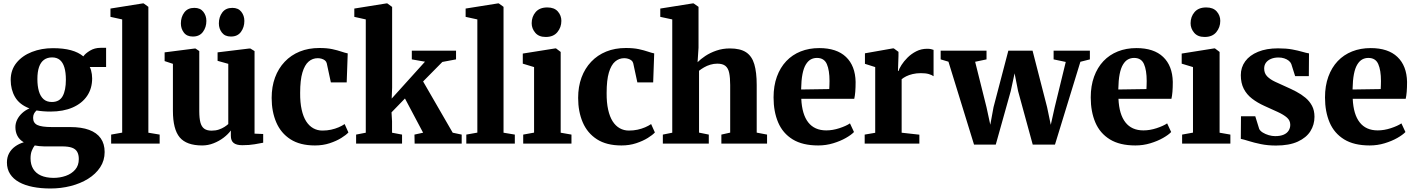

<svg xmlns="http://www.w3.org/2000/svg" viewBox="-20 -839 8269 1122"><path d="M275 262.5Q218.5 262.5 171.8 253.2Q125 244 91.2 225.2Q57.5 206.5 39 177.8Q20.5 149 20.5 110.5Q20.5 80 33.2 56.5Q46 33 68.5 16.8Q91 0.5 119 -7.5Q93.5 -22.5 81.8 -45Q70 -67.5 70 -96Q70 -118.5 80.2 -139.5Q90.5 -160.5 108.8 -177.5Q127 -194.5 152 -205.5Q93.5 -228 68 -271.8Q42.5 -315.5 42.5 -372Q42.5 -430 76.2 -471.8Q110 -513.5 166.2 -535.5Q222.5 -557.5 289 -557.5Q350.5 -557.5 394.5 -545.5Q438.5 -533.5 467 -509.5Q478.5 -526.5 505.8 -543Q533 -559.5 567.5 -559.5H600V-447.5H504.5Q509 -439.5 512 -428.5Q515 -417.5 516.8 -405.2Q518.5 -393 518.5 -381Q518.5 -322 489 -278.5Q459.5 -235 404.8 -211Q350 -187 274.5 -187Q252.5 -187 231.5 -188.8Q210.5 -190.5 193.5 -193.5Q183.5 -184.5 178.5 -174.2Q173.5 -164 173.5 -150Q173.5 -120.5 198.2 -108.5Q223 -96.5 283.5 -96.5H390Q456 -96.5 500.8 -80Q545.5 -63.5 568.5 -31Q591.5 1.5 591.5 49.5Q591.5 99 565.5 138.5Q539.5 178 494.8 205.8Q450 233.5 393.2 248Q336.5 262.5 275 262.5ZM292 200.5Q331 200.5 364.8 188.5Q398.5 176.5 419.5 152.2Q440.5 128 440.5 90.5Q440.5 65 431.2 48.5Q422 32 400.8 24.2Q379.5 16.5 343 16.5H238Q223 16.5 208.8 14.8Q194.5 13 183 11Q173 23.5 165.8 41.8Q158.5 60 158.5 86.5Q158.5 122.5 174 148Q189.5 173.5 219.2 186.8Q249 200 292 200.5ZM283 -243Q327 -243 346 -277Q365 -311 365 -373.5Q365 -416 356.2 -445Q347.5 -474 329.8 -488.8Q312 -503.5 284.5 -503.5Q256.5 -503.5 237.2 -489.5Q218 -475.5 208.2 -447.5Q198.5 -419.5 198.5 -377Q198.5 -336.5 207.2 -306.2Q216 -276 234.5 -259.5Q253 -243 283 -243Z M694 -64V-725.5L625.5 -740.5V-789L813.5 -819H819.5L847 -799V-63.5L913 -52.5V0H629.5V-52.5Z M1396 9.5Q1362 9.5 1345.5 -3.5Q1329 -16.5 1329 -45.5V-76.5Q1313 -54.5 1286.8 -34.5Q1260.5 -14.5 1228.2 -1.8Q1196 11 1161.5 11Q1070 11 1030.2 -36.2Q990.5 -83.5 990.5 -191.5V-466L942 -482V-533L1118 -555.5H1122.5L1144.5 -540.5V-190Q1144.5 -148 1151.2 -123Q1158 -98 1173.8 -86.8Q1189.5 -75.5 1216.5 -75.5Q1240.5 -75.5 1259.2 -82Q1278 -88.5 1291.5 -97.2Q1305 -106 1314 -114V-466L1251.5 -483.5V-533L1436.5 -555.5H1443L1467.5 -540.5V-58L1518 -56V-5Q1499.5 -1.5 1468.2 4Q1437 9.5 1396 9.5ZM1106.5 -625.5Q1072 -625.5 1054.5 -648.5Q1037 -671.5 1037 -702Q1037 -739.5 1057 -766.2Q1077 -793 1115 -793H1116Q1150.5 -793 1168.2 -770.2Q1186 -747.5 1186 -716.5Q1186 -680 1166 -652.8Q1146 -625.5 1107.5 -625.5ZM1329 -625.5Q1294.5 -625.5 1276.8 -648.5Q1259 -671.5 1259 -702Q1259 -739.5 1279 -766.2Q1299 -793 1337.5 -793H1338Q1372.5 -793 1390.2 -770.2Q1408 -747.5 1408 -716.5Q1408 -680 1388.2 -652.8Q1368.5 -625.5 1330 -625.5Z M1820.5 11Q1733.5 11 1677.5 -25Q1621.5 -61 1594.5 -123.8Q1567.5 -186.5 1567.5 -266.5Q1567.5 -332.5 1587.2 -386Q1607 -439.5 1643.8 -478.2Q1680.5 -517 1731.8 -537.8Q1783 -558.5 1846.5 -558.5Q1891 -558.5 1922 -551.8Q1953 -545 1974.8 -537.5Q1996.5 -530 2012 -527L2006 -357.5H1913.5L1889.5 -469Q1887 -479.5 1878.8 -486Q1870.5 -492.5 1859.2 -495.8Q1848 -499 1837 -499Q1806.5 -499 1783.5 -479.2Q1760.5 -459.5 1747.2 -415.2Q1734 -371 1734 -296Q1733.5 -240 1742.8 -198.5Q1752 -157 1769.2 -130Q1786.5 -103 1810.8 -89.5Q1835 -76 1864 -76Q1891 -76 1915 -81.2Q1939 -86.5 1959.2 -95.2Q1979.5 -104 1994 -114L2016 -65Q2003 -50.5 1974.5 -32.8Q1946 -15 1906.5 -2Q1867 11 1820.5 11Z M2061 0V-52.5L2117.5 -63.5V-725.5L2050.5 -740.5V-789L2237.5 -819H2243.5L2271.5 -798.5V-326.5L2269 -263L2463.5 -478.5L2386.5 -492V-543H2645V-492L2565 -477L2452.5 -363L2625.5 -63.5L2678 -52.5V0H2403L2402 -52.5L2452.5 -63.5L2346.5 -263.5L2268 -182.5L2271 -130.5V-63.5L2329.5 -52.5V0Z M2769.5 -64V-725.5L2701 -740.5V-789L2889 -819H2895L2922.5 -799V-63.5L2988.5 -52.5V0H2705V-52.5Z M3037.5 0V-52.5L3101 -64V-447L3035 -467V-526L3223.5 -556H3229.5L3256.5 -535.5V-63.5L3319.5 -52.5V0ZM3168.5 -623Q3128.5 -623 3107.8 -647.8Q3087 -672.5 3087 -703Q3087 -741.5 3110.2 -768.5Q3133.5 -795.5 3178 -795.5H3179Q3219 -795.5 3239.8 -772Q3260.5 -748.5 3260.5 -717Q3260.5 -679.5 3237.2 -651.2Q3214 -623 3169.5 -623Z M3611.5 11Q3524.5 11 3468.5 -25Q3412.5 -61 3385.5 -123.8Q3358.5 -186.5 3358.5 -266.5Q3358.5 -332.5 3378.2 -386Q3398 -439.5 3434.8 -478.2Q3471.5 -517 3522.8 -537.8Q3574 -558.5 3637.5 -558.5Q3682 -558.5 3713 -551.8Q3744 -545 3765.8 -537.5Q3787.5 -530 3803 -527L3797 -357.5H3704.5L3680.5 -469Q3678 -479.5 3669.8 -486Q3661.5 -492.5 3650.2 -495.8Q3639 -499 3628 -499Q3597.5 -499 3574.5 -479.2Q3551.5 -459.5 3538.2 -415.2Q3525 -371 3525 -296Q3524.5 -240 3533.8 -198.5Q3543 -157 3560.2 -130Q3577.5 -103 3601.8 -89.5Q3626 -76 3655 -76Q3682 -76 3706 -81.2Q3730 -86.5 3750.2 -95.2Q3770.5 -104 3785 -114L3807 -65Q3794 -50.5 3765.5 -32.8Q3737 -15 3697.5 -2Q3658 11 3611.5 11Z M3908.5 -63.5V-725.5L3838.5 -740.5V-789L4027 -819H4033.5L4062 -799V-560.5L4056.5 -475.5Q4073.5 -493 4101.5 -511.8Q4129.5 -530.5 4166.2 -543.2Q4203 -556 4245.5 -556Q4306 -556 4340 -533.5Q4374 -511 4388 -463.8Q4402 -416.5 4402 -342.5V-64L4462.5 -52.5V0H4195.5V-52.5L4247 -64V-342Q4247 -385.5 4241.2 -413Q4235.5 -440.5 4219.2 -453.8Q4203 -467 4172 -467Q4151 -467 4131 -461Q4111 -455 4094.2 -445.2Q4077.5 -435.5 4065 -425.5V-64L4122 -52.5V0H3853.5V-52.5Z M4761.5 11Q4670 11 4612.2 -24.5Q4554.5 -60 4527.5 -123.2Q4500.5 -186.5 4500.5 -269.5Q4500.5 -337.5 4520 -391Q4539.5 -444.5 4574.8 -481.8Q4610 -519 4659 -538.5Q4708 -558 4767.5 -558Q4869.5 -558 4923.8 -506.2Q4978 -454.5 4980 -360.5Q4980 -327 4978 -302.8Q4976 -278.5 4972 -261.5H4662.5Q4664.5 -216 4674.8 -181.5Q4685 -147 4703.2 -123.8Q4721.5 -100.5 4747.8 -88.8Q4774 -77 4808.5 -77Q4846 -77 4885.5 -90Q4925 -103 4947 -118L4970.5 -67.5Q4955 -51 4923 -32.8Q4891 -14.5 4849 -1.8Q4807 11 4761.5 11ZM4661.5 -316 4826 -318.5Q4826.5 -330.5 4827 -342Q4827.5 -353.5 4827.5 -365.5Q4827.5 -428.5 4811.8 -464.5Q4796 -500.5 4754 -500.5Q4734.5 -500.5 4718.2 -491.8Q4702 -483 4689.2 -462.2Q4676.5 -441.5 4669.5 -406Q4662.5 -370.5 4661.5 -316Z M5033 0V-52.5L5094.5 -63V-447L5034.5 -466V-527.5L5196 -556H5203.5L5230.5 -536V-512.5L5227.5 -424H5230.5Q5234.5 -437.5 5248 -459Q5261.5 -480.5 5283.5 -502.5Q5305.5 -524.5 5334.5 -539.2Q5363.5 -554 5398 -554Q5411.5 -554 5420.5 -552Q5429.5 -550 5435.5 -547.5V-393.5Q5425.5 -401 5407.8 -406.2Q5390 -411.5 5361.5 -411.5Q5335 -411.5 5313.2 -406.2Q5291.5 -401 5275.5 -393Q5259.5 -385 5249 -376V-63.5L5352.5 -52V0Z M5477 -492V-543H5745V-492L5678.5 -478L5745 -212L5767 -110L5786 -213L5872.5 -543H6014L6099 -212.5L6120.5 -109.5L6143.5 -212.5L6208 -477L6137 -492V-543H6349V-492L6293.5 -478L6145 6H6015L5929.5 -306.5L5909 -410.5L5886.5 -306.5L5799 6H5672L5522.5 -478.5Z M6615 11Q6523.5 11 6465.8 -24.5Q6408 -60 6381 -123.2Q6354 -186.5 6354 -269.5Q6354 -337.5 6373.5 -391Q6393 -444.5 6428.2 -481.8Q6463.5 -519 6512.5 -538.5Q6561.5 -558 6621 -558Q6723 -558 6777.2 -506.2Q6831.5 -454.5 6833.5 -360.5Q6833.5 -327 6831.5 -302.8Q6829.5 -278.5 6825.5 -261.5H6516Q6518 -216 6528.2 -181.5Q6538.5 -147 6556.8 -123.8Q6575 -100.5 6601.2 -88.8Q6627.5 -77 6662 -77Q6699.5 -77 6739 -90Q6778.5 -103 6800.5 -118L6824 -67.5Q6808.5 -51 6776.5 -32.8Q6744.5 -14.5 6702.5 -1.8Q6660.5 11 6615 11ZM6515 -316 6679.5 -318.5Q6680 -330.5 6680.5 -342Q6681 -353.5 6681 -365.5Q6681 -428.5 6665.2 -464.5Q6649.5 -500.5 6607.5 -500.5Q6588 -500.5 6571.8 -491.8Q6555.5 -483 6542.8 -462.2Q6530 -441.5 6523 -406Q6516 -370.5 6515 -316Z M6888 0V-52.5L6951.5 -64V-447L6885.5 -467V-526L7074 -556H7080L7107 -535.5V-63.5L7170 -52.5V0ZM7019 -623Q6979 -623 6958.2 -647.8Q6937.5 -672.5 6937.5 -703Q6937.5 -741.5 6960.8 -768.5Q6984 -795.5 7028.5 -795.5H7029.5Q7069.5 -795.5 7090.2 -772Q7111 -748.5 7111 -717Q7111 -679.5 7087.8 -651.2Q7064.5 -623 7020 -623Z M7436.5 11.5Q7388.5 11.5 7348.5 3.2Q7308.5 -5 7278.5 -14.5Q7248.5 -24 7231 -27.5L7232 -159.5H7315.5L7338.5 -85.5Q7344 -74 7359.2 -64.5Q7374.5 -55 7394 -49.2Q7413.5 -43.5 7431.5 -43.5Q7462 -43.5 7481.5 -52Q7501 -60.5 7510.5 -75.8Q7520 -91 7520 -109.5Q7520 -135 7500.5 -152Q7481 -169 7447.2 -184.5Q7413.5 -200 7369 -220Q7328 -238.5 7296.8 -262.5Q7265.5 -286.5 7248.2 -320.2Q7231 -354 7231 -400Q7231 -445.5 7256.8 -480.8Q7282.5 -516 7331.5 -536.2Q7380.5 -556.5 7448.5 -556.5Q7497 -556.5 7531.5 -550Q7566 -543.5 7589.8 -536.5Q7613.5 -529.5 7629.5 -527L7628.5 -394H7548.5L7526 -465Q7521.5 -476 7510.8 -484.5Q7500 -493 7484.8 -498Q7469.5 -503 7451.5 -503Q7426.5 -503 7407.5 -495Q7388.5 -487 7378 -472.8Q7367.5 -458.5 7367.5 -438.5Q7367.5 -410.5 7385.2 -392.5Q7403 -374.5 7432 -361Q7461 -347.5 7493.5 -333Q7524.5 -319.5 7554.5 -303.8Q7584.5 -288 7608.8 -267.8Q7633 -247.5 7647.2 -220.5Q7661.5 -193.5 7661.5 -156.5Q7661.5 -110.5 7637.8 -72.5Q7614 -34.5 7564 -11.5Q7514 11.5 7436.5 11.5Z M7984 11Q7892.5 11 7834.8 -24.5Q7777 -60 7750 -123.2Q7723 -186.5 7723 -269.5Q7723 -337.5 7742.5 -391Q7762 -444.5 7797.2 -481.8Q7832.5 -519 7881.5 -538.5Q7930.5 -558 7990 -558Q8092 -558 8146.2 -506.2Q8200.5 -454.5 8202.5 -360.5Q8202.5 -327 8200.5 -302.8Q8198.5 -278.5 8194.5 -261.5H7885Q7887 -216 7897.2 -181.5Q7907.5 -147 7925.8 -123.8Q7944 -100.5 7970.2 -88.8Q7996.5 -77 8031 -77Q8068.5 -77 8108 -90Q8147.5 -103 8169.5 -118L8193 -67.5Q8177.5 -51 8145.5 -32.8Q8113.5 -14.5 8071.5 -1.8Q8029.5 11 7984 11ZM7884 -316 8048.5 -318.5Q8049 -330.5 8049.5 -342Q8050 -353.5 8050 -365.5Q8050 -428.5 8034.2 -464.5Q8018.5 -500.5 7976.5 -500.5Q7957 -500.5 7940.8 -491.8Q7924.5 -483 7911.8 -462.2Q7899 -441.5 7892 -406Q7885 -370.5 7884 -316Z"/></svg>

Font: Merriweather 48pt ExtraBold
Style: Regular
Weight: 800
Version: Version 2.100